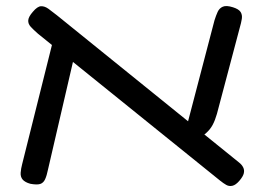

<svg xmlns="http://www.w3.org/2000/svg" viewBox="-20 -596 875 632"><path d="M768 -1Q756 13 745 15.5Q734 18 724.5 12.5Q715 7 705 -1L105 -485Q90 -498 81 -508Q72 -518 73 -529.5Q74 -541 88 -557Q103 -575 115 -575.5Q127 -576 139.5 -567Q152 -558 167 -546L767 -61Q776 -54 780.5 -45Q785 -36 782.5 -25.5Q780 -15 768 -1ZM80 9Q62 4 54.5 -5Q47 -14 48 -27.5Q49 -41 53 -56L155 -464L228 -426L138 -38Q134 -18 128.5 -6Q123 6 112.5 9.5Q102 13 80 9ZM626 -133 591 -166 686 -529Q691 -545 696.5 -557Q702 -569 713.5 -574Q725 -579 747 -572Q766 -566 772 -556.5Q778 -547 776 -534Q774 -521 769 -504L694 -221Q688 -200 680 -185Q672 -170 659 -158.5Q646 -147 626 -133Z"/></svg>

Font: Fredoka Expanded
Style: Regular
Weight: 400
Width: 7
Designer: Ben Nathan
Foundry: Milena B. Brandão, Ben Nathan
Version: Version 2.001